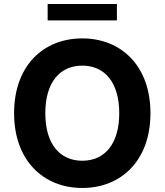

<svg xmlns="http://www.w3.org/2000/svg" viewBox="-20 -929 822 959"><path d="M563.9 -909.1H218V-827.1H563.9ZM731.5 -363.6C731.5 -601.6 583.8 -737.2 391 -737.2C197.1 -737.2 50.4 -601.6 50.4 -363.6C50.4 -126.8 197.1 9.9 391 9.9C583.8 9.9 731.5 -125.7 731.5 -363.6ZM575.6 -363.6C575.6 -209.5 502.5 -126.1 391 -126.1C279.1 -126.1 206.3 -209.5 206.3 -363.6C206.3 -517.8 279.1 -601.2 391 -601.2C502.5 -601.2 575.6 -517.8 575.6 -363.6Z"/></svg>

Font: TID UI
Style: Bold
Weight: 700
Designer: The TID Project Authors
Foundry: Bakken & Bæck
Version: Version 1.001;hotconv 1.0.109;makeotfexe 2.5.65596